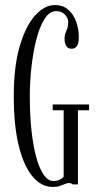

<svg xmlns="http://www.w3.org/2000/svg" viewBox="-20 -730 389 760"><path d="M189 10Q143.5 10 108.8 -31.5Q74 -73 54.2 -153.2Q34.5 -233.5 34.5 -349Q34.5 -467 58.2 -547.5Q82 -628 119.2 -669Q156.5 -710 197 -710Q229 -710 250 -691.8Q271 -673.5 281.5 -644.2Q292 -615 292 -582Q292 -558.5 284.5 -547.8Q277 -537 263.5 -537Q249.5 -537 242.5 -548Q235.5 -559 235.5 -577Q235.5 -589 239 -598Q242.5 -607 246.2 -617Q250 -627 250 -642Q250 -659 236.8 -672.5Q223.5 -686 202.5 -686Q175.5 -686 155.8 -654.2Q136 -622.5 123.2 -571.5Q110.5 -520.5 104.2 -461.8Q98 -403 98 -349Q98 -278.5 104.2 -217.2Q110.5 -156 122.8 -110.2Q135 -64.5 152.5 -39Q170 -13.5 191.5 -13.5Q206 -13.5 216.5 -19Q227 -24.5 232 -30V-293.5H188.5V-316.5H332.5V-293.5H288.5V0H267.5Q267 -1 263.2 -3.2Q259.5 -5.5 253 -5.5Q246.5 -5.5 237.5 -1.8Q228.5 2 217 6Q205.5 10 189 10Z"/></svg>

Font: Imbue 48pt Light
Style: Regular
Weight: 300
Designer: Tyler Finck
Foundry: Etcetera Type Company
Version: Version 1.102